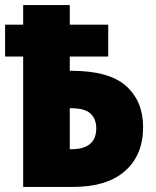

<svg xmlns="http://www.w3.org/2000/svg" viewBox="-23 -734 612 754"><path d="M68 -714V-637H-3V-512H68V0H265Q397 0 468 -62.5Q539 -125 539 -235Q539 -336 472.5 -396Q406 -456 257 -456H251V-512H402V-637H251V-714ZM355 -230Q355 -148 256 -148H251V-309H256Q310 -309 332.5 -288Q355 -267 355 -230Z"/></svg>

Font: Noto Sans UI SemiCondensed Black
Style: Regular
Weight: 900
Width: 4
Designer: Monotype Design Team
Foundry: Monotype Imaging Inc.
Version: 1.001